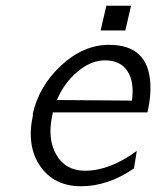

<svg xmlns="http://www.w3.org/2000/svg" viewBox="-20 -639 544 668"><path d="M330 -533 350 -619H436L416 -533ZM95 -240 94 -241Q94 -242 94 -243Q116 -340 193 -411.5Q270 -483 360 -483Q495 -483 503 -350Q506 -303 493 -248H164Q164 -246 163 -243Q162 -240 162 -238Q144 -156 176 -100.5Q208 -45 276 -45Q362 -45 456 -114L446 -53Q356 9 262 9Q168 9 119.5 -61.5Q71 -132 95 -240ZM178 -291 439 -289Q448 -354 423.5 -391.5Q399 -429 345 -429Q296 -429 249 -389Q202 -349 178 -291Z"/></svg>

Font: Coval
Style: ExtraLight Italic
Weight: 200
Foundry: Context Ltd
Version: Version 001.000